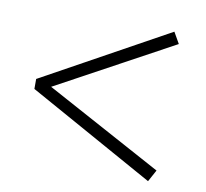

<svg xmlns="http://www.w3.org/2000/svg" viewBox="-65 -701 723 675"><g transform="rotate(10 296.5 -363.0)"><path d="M55.2 -346.2V-381.8L504.9 -629.9L527.8 -589.8L111.8 -363.8L527.8 -138.2L504.9 -96.2Z"/></g></svg>

Font: Source Han Serif TW SemiBold
Style: Regular
Weight: 600
Designer: Ryoko NISHIZUKA Ë•øÂ°öÊ∂ºÂ≠ê (kana & ideographs); Frank Grie√ühammer (Latin, Greek & Cyrillic); Wenlong ZHANG Âº†ÊñáÈæô 
Foundry: Adobe
Version: Version 2.003;hotconv 1.1.1;makeotfexe 2.6.0